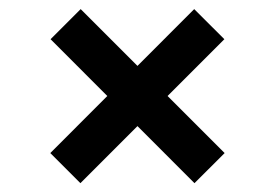

<svg xmlns="http://www.w3.org/2000/svg" viewBox="-20 -573 610 426"><path d="M285 -293.2 158.4 -166.6 91.6 -233.4 218.1 -360 92.2 -486 159 -552.8 285 -426.8 410.9 -552.8 477.8 -486 351.8 -360 478.4 -233.4 411.5 -166.6Z"/></svg>

Font: Tap Sans
Style: Regular
Weight: 400
Designer: Tap Payments
Foundry: Tap Payments
Version: Version 1.001;Glyphs 3.1.2 (3151)